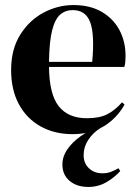

<svg xmlns="http://www.w3.org/2000/svg" viewBox="-20 -516 547 760"><path d="M271 -496Q336 -496 382 -469.5Q428 -443 452.5 -397.5Q477 -352 477 -294Q477 -283 476 -271.5Q475 -260 472 -251H174Q175 -143 212.5 -95.5Q250 -48 324 -48Q374 -48 405 -64Q436 -80 463 -111L473 -102Q442 -47 390.5 -16Q339 15 267 15Q196 15 141 -15.5Q86 -46 55 -103Q24 -160 24 -239Q24 -321 60 -378.5Q96 -436 152.5 -466Q209 -496 271 -496ZM268 -476Q239 -476 218.5 -458.5Q198 -441 186.5 -396.5Q175 -352 174 -271H345Q355 -380 337 -428Q319 -476 268 -476ZM330 224Q284 224 255.5 200Q227 176 227 135Q227 103 247.5 74Q268 45 299.5 23Q331 1 362 -10H379Q348 9 329.5 37.5Q311 66 311 98Q311 130 332 150Q353 170 386 170Q405 170 421 163.5Q437 157 449 150L456 161Q434 186 401.5 205Q369 224 330 224Z"/></svg>

Font: DM Serif Display
Style: Regular
Weight: 400
Designer: Colophon Foundry, Frank Grießhammer
Foundry: Colophon Foundry
Version: Version 5.200; ttfautohint (v1.8.3)